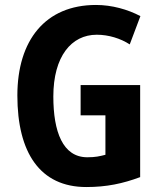

<svg xmlns="http://www.w3.org/2000/svg" viewBox="-20 -810 651 774"><path d="M305 -467V-345H405V-186C381 -180 365 -176 332 -176C233 -176 195 -279 195 -421C195 -583 268 -670 370 -670C418 -670 466 -655 503 -631L546 -745C495 -772 431 -790 367 -790C163 -790 50 -648 50 -425C50 -195 141 -56 328 -56C410 -56 475 -70 545 -96V-467Z"/></svg>

Font: Noto Sans Malayalam UI Condensed
Style: Bold
Weight: 700
Width: 3
Designer: Jelle Bosma - Monotype Design Team
Foundry: Monotype Imaging Inc.
Version: Version 2.104